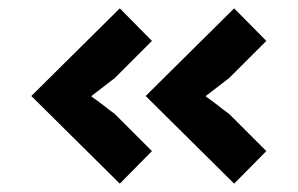

<svg xmlns="http://www.w3.org/2000/svg" viewBox="-20 -485 713 460"><path d="M618 -123 541 -45 329 -255 541 -465 618 -387 529 -298 473 -255Q474 -254 474 -253Q477 -251 485.5 -245Q494 -239 504 -231Q515 -222 529 -212ZM344 -123 267 -45 55 -255 267 -465 344 -387 255 -298 199 -255Q200 -254 200 -253Q203 -251 211.5 -245Q220 -239 230 -231Q241 -222 255 -212Z"/></svg>

Font: TypoPRO Sinkin Sans
Style: 500 Medium
Weight: 500
Designer: Keith Bates
Foundry: K-Type
Version: Sinkin Sans (version 1.0)  by Keith Bates   •   © 2014   www